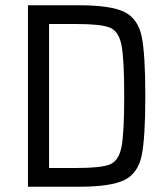

<svg xmlns="http://www.w3.org/2000/svg" viewBox="-20 -708 637 728"><path d="M86 -688H278Q401 -688 452 -662.5Q503 -637 517 -570.5Q531 -504 531 -344Q531 -184 517 -117.5Q503 -51 452 -25.5Q401 0 278 0H86ZM269 -71Q363 -71 396.5 -84.5Q430 -98 440.5 -150Q451 -202 451 -344Q451 -485 440.5 -537.5Q430 -590 396 -603.5Q362 -617 269 -617H166V-71Z"/></svg>

Font: Assailand
Style: Regular
Weight: 400
Designer: Hector Gatti with collaboration of the Omnibus-Type team
Foundry: Omnibus-Type
Version: Version 0.072;October 19, 2019;FontCreator 12.0.0.2547 64-bi